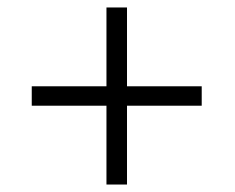

<svg xmlns="http://www.w3.org/2000/svg" viewBox="-20 -512 629 514"><path d="M265 -492V-281H65V-229H265V-18H320V-229H520V-281H320V-492Z"/></svg>

Font: Jost-300-LightPL
Style: Regular
Weight: 300
Version: Version 3.300; ttfautohint (v0.97) -l 8 -r 50 -G 200 -x 14 -